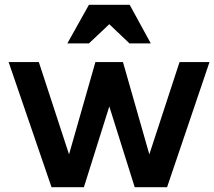

<svg xmlns="http://www.w3.org/2000/svg" viewBox="-20 -781 894 801"><path d="M142 -522 268 -137 378 -522H493L603 -137L729 -522H854L677 0H542L436 -337L330 0H195L16 -522ZM351 -761H521L609 -600H520L436 -680L351 -600H261Z"/></svg>

Font: Rising Sun
Style: Bold
Weight: 700
Designer: Matt McInerney, Pablo Impallari, Rodrigo Fuenzalida (Raleway font), Stephen Hutchings (Greek), Cristiano Sobral (main ch
Foundry: The Rising Sun Project Authors
Version: Version 4.327; ttfautohint (v1.8.4.7-5d5b-dirty)